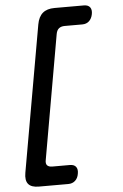

<svg xmlns="http://www.w3.org/2000/svg" viewBox="-66 -922 733 1144"><g transform="rotate(-5 300.0 -350.0)"><path d="M119 176Q74 176 56 154Q38 132 46 87L200 -787Q208 -832 233.5 -854Q259 -876 305 -876H480Q506 -876 517 -861Q528 -846 523 -820Q518 -794 502 -779Q486 -764 461 -764H356Q334 -764 321 -753.5Q308 -743 304 -720L174 20Q169 43 178.5 53.5Q188 64 210 64H314Q340 64 351 79Q362 94 357 120Q353 146 336.5 161Q320 176 295 176Z"/></g></svg>

Font: Maple Mono SemiBold
Style: Italic
Weight: 600
Italic angle: -10°
Monospace: yes
Designer: subframe7536
Version: Version 7.000